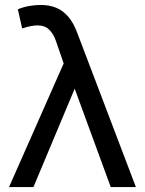

<svg xmlns="http://www.w3.org/2000/svg" viewBox="-20 -755 586 775"><path d="M16.5 0 237 -499 206.5 -587.5Q197 -617 179 -634.8Q161 -652.5 131.5 -652.5Q120 -652.5 104 -649.5Q88 -646.5 69.5 -640L52 -717.5Q76.5 -727.5 100.2 -731.2Q124 -735 143.5 -735Q179 -735 206.5 -723.8Q234 -712.5 255 -688.2Q276 -664 291 -624.5L528.5 0H427L281.5 -397L115 0Z"/></svg>

Font: Geologica Cursive Light
Style: Regular
Weight: 300
Designer: Sindre Bremnes, Frode Helland
Foundry: Monokrom Skriftforlag AS
Version: Version 1.010;gftools[0.9.28]